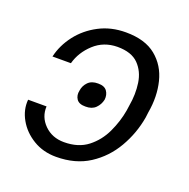

<svg xmlns="http://www.w3.org/2000/svg" viewBox="-103 -637 735 747"><g transform="rotate(20 264.0 -264.0)"><path d="M27 -161.9H103.3Q100.9 -117.9 132.8 -86.1Q164.8 -54.3 214.1 -54.3Q273.4 -54.3 312 -84.3Q350.5 -114.3 372 -160.2Q393.5 -206 401.6 -253.2L404.8 -275.6Q413.4 -324.2 406.8 -369.7Q400.2 -415.1 371.3 -444.6Q342.3 -474.1 284.1 -474.1Q227.3 -473.7 187.7 -437.3Q148.1 -400.9 134.9 -352.3H58.6Q70 -401.6 102.6 -444.1Q135.3 -486.5 184.7 -512.4Q234 -538.4 295.5 -538.4Q375.4 -538.4 420.6 -501.2Q465.9 -464.1 480.6 -404.1Q495.4 -344.1 483.3 -275.6L480.5 -253.2Q468.8 -184.7 433.9 -124.5Q399.1 -64.3 341.8 -27.2Q284.4 9.9 204.5 9.9Q150.9 9.9 109.4 -15.3Q67.8 -40.5 45.5 -80.1Q23.1 -119.7 27 -161.9ZM245.7 -213.1Q218.8 -212.7 208.5 -227.8Q198.2 -242.9 202.8 -263.8Q205.6 -284.4 220.3 -299.5Q235.1 -314.6 261.7 -314.3Q288 -314.6 298.7 -299.5Q309.3 -284.4 306.8 -263.8Q302.2 -242.5 287.1 -227.6Q272 -212.7 245.7 -213.1Z"/></g></svg>

Font: Inter Light  BETA
Style: Italic
Weight: 300
Italic angle: 9.39999°
Designer: Rasmus Andersson
Foundry: rsms
Version: Version 3.011;git-f93a4a705